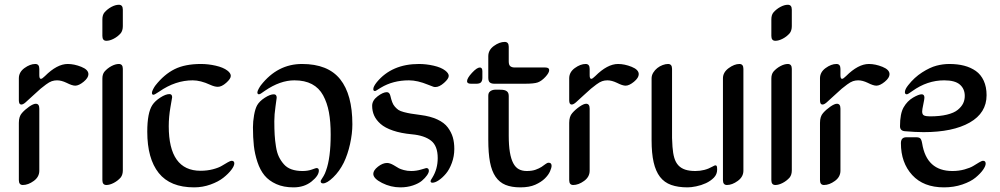

<svg xmlns="http://www.w3.org/2000/svg" viewBox="-20 -790 4297 825"><path d="M61 -16.1V-262.2Q61 -289.6 74.2 -304.2Q87.4 -319.3 105.5 -331.8Q123.5 -344.2 133.8 -344.2Q148.9 -344.2 148.9 -323.2V-56.6Q148.9 -29.8 125 -12.5Q101.1 4.9 78.1 4.9Q61 4.9 61 -16.1ZM271 -515.1Q298.8 -515.1 329.3 -502.9Q359.9 -490.7 359.9 -471.2Q359.9 -455.6 339.4 -438.7Q318.8 -421.9 303.2 -421.9Q290 -421.9 266.1 -434.1Q243.7 -444.8 225.1 -444.8Q213.4 -444.8 202.6 -441.2Q191.9 -437.5 177.7 -427Q163.6 -416.5 154.5 -408.9Q145.5 -401.4 123.8 -381.1Q102.1 -360.8 89.8 -350.1Q79.1 -340.8 71.8 -340.8Q61 -340.8 61 -358.9V-453.6Q61 -480 85.2 -497.6Q109.4 -515.1 131.8 -515.1Q148.9 -515.1 148.9 -494.1V-466.8Q148.9 -451.2 155.8 -451.2Q161.1 -451.2 172.9 -462.9Q225.1 -515.1 271 -515.1Z M507.8 -494.1V-58.1Q507.8 -39.6 499 -27.8Q486.3 -13.2 469 -4.2Q451.7 4.9 437 4.9Q419.9 4.9 419.9 -16.1V-452.1Q419.9 -470.7 428.7 -481.9Q441.4 -496.6 458.7 -505.9Q476.1 -515.1 490.7 -515.1Q507.8 -515.1 507.8 -494.1ZM507.8 -748.5V-677.7Q507.8 -659.2 499 -647.5Q486.3 -632.8 469 -623.8Q451.7 -614.7 437 -614.7Q419.9 -614.7 419.9 -635.7V-706.5Q419.9 -725.6 428.7 -736.3Q441.4 -751 458.7 -760.3Q476.1 -769.5 490.7 -769.5Q507.8 -769.5 507.8 -748.5Z M705.1 -248Q705.1 -56.2 841.8 -56.2Q870.1 -56.2 895 -62.7Q919.9 -69.3 933.3 -77.6Q946.8 -85.9 958.5 -92.5Q970.2 -99.1 975.1 -99.1Q986.8 -99.1 986.8 -87.9Q986.8 -77.1 974.1 -60.3Q961.4 -43.5 939.9 -26.4Q918.5 -9.3 884.5 2.9Q850.6 15.1 814 15.1Q711.4 15.1 662.1 -46.6Q612.8 -108.4 612.8 -224.1Q612.8 -305.7 634.8 -338.9Q646 -356 668.9 -370.8Q691.9 -385.7 708 -385.7Q719.7 -385.7 719.7 -372.1Q719.7 -371.6 712.4 -329.6Q705.1 -287.6 705.1 -248ZM957 -486.8Q971.7 -475.6 971.7 -463.9Q971.7 -451.7 952.1 -434.3Q932.6 -417 916 -417Q901.9 -417 882.8 -425.8Q841.8 -444.8 808.1 -444.8Q733.9 -444.8 665 -397Q644 -382.8 639.6 -382.8Q632.8 -382.8 632.8 -391.1Q632.8 -397 638.2 -407.2Q643.6 -417.5 647.9 -422.9Q685.1 -470.2 730 -492.7Q774.9 -515.1 843.8 -515.1Q874.5 -515.1 906.7 -507.8Q939 -500.5 957 -486.8Z M1277.8 -515.1Q1389.2 -515.1 1441.7 -449.5Q1494.1 -383.8 1494.1 -255.9Q1494.1 -216.3 1484.1 -171.1Q1474.1 -126 1457 -90.8Q1438.5 -53.7 1411.6 -27.8Q1384.8 -2 1368.2 -2Q1357.9 -2 1357.9 -11.2Q1357.9 -14.2 1361.3 -19Q1364.7 -23.9 1370.6 -33.9Q1376.5 -43.9 1380.9 -57.1Q1400.9 -111.8 1400.9 -211.9Q1400.9 -267.1 1393.3 -307.9Q1385.7 -348.6 1368.4 -380.4Q1351.1 -412.1 1320.3 -428.5Q1289.6 -444.8 1245.1 -444.8Q1183.6 -444.8 1118.2 -399.9Q1115.7 -397.9 1110.8 -394.8Q1106 -391.6 1103.3 -389.6Q1100.6 -387.7 1097.7 -386.2Q1094.7 -384.8 1092.8 -384.8Q1085.9 -384.8 1085.9 -393.1Q1085.9 -398.4 1091.6 -408.7Q1097.2 -418.9 1101.1 -423.8Q1172.4 -515.1 1277.8 -515.1ZM1158.7 -269.5Q1158.7 -235.4 1160.2 -210.9Q1161.6 -186.5 1165.8 -160.2Q1169.9 -133.8 1178.5 -116.2Q1187 -98.6 1200 -84Q1212.9 -69.3 1232.9 -62.3Q1252.9 -55.2 1279.8 -55.2Q1302.7 -55.2 1320.1 -61.5Q1337.4 -67.9 1339.8 -67.9Q1350.1 -67.9 1350.1 -57.1Q1350.1 -35.2 1318.6 -10Q1287.1 15.1 1241.2 15.1Q1198.7 15.1 1167.2 1Q1135.7 -13.2 1116.7 -36.1Q1097.7 -59.1 1086.2 -93.8Q1074.7 -128.4 1070.8 -163.6Q1066.9 -198.7 1066.9 -243.2Q1066.9 -268.1 1071.8 -295.7Q1076.7 -323.2 1085 -337.9Q1095.2 -355.5 1117.9 -370.1Q1140.6 -384.8 1156.7 -384.8Q1168.9 -384.8 1168.9 -370.1Q1168.9 -367.7 1163.8 -332.5Q1158.7 -297.4 1158.7 -269.5Z M1860.8 -110.8Q1860.8 -163.1 1832.3 -185.5Q1803.7 -208 1750 -212.9Q1702.6 -217.3 1668.5 -229Q1634.3 -240.7 1615.2 -257.6Q1596.2 -274.4 1587.6 -293.7Q1579.1 -313 1579.1 -335.4Q1579.1 -358.4 1602.5 -376.2Q1626 -394 1642.1 -394Q1653.3 -394 1657.2 -378.9Q1661.1 -362.3 1665.3 -351.1Q1669.4 -339.8 1677 -331.3Q1684.6 -322.8 1692.1 -317.6Q1699.7 -312.5 1715.6 -308.3Q1731.4 -304.2 1745.8 -301.8Q1760.3 -299.3 1787.1 -295.9Q1829.6 -290.5 1859.4 -276.6Q1889.2 -262.7 1904.3 -242.2Q1919.4 -221.7 1925.8 -199.7Q1932.1 -177.7 1932.1 -149.9Q1932.1 -118.7 1921.6 -90.1Q1911.1 -61.5 1896 -43.7Q1880.9 -25.9 1865.2 -15.4Q1849.6 -4.9 1837.9 -4.9Q1830.1 -4.9 1830.1 -12.2Q1830.1 -15.1 1837.9 -26.9Q1860.8 -64 1860.8 -110.8ZM1893.1 -486.8Q1908.2 -475.1 1908.2 -463.9Q1908.2 -451.7 1887.9 -433.8Q1867.7 -416 1851.1 -416Q1846.2 -416 1842.3 -417.2Q1838.4 -418.5 1830.8 -421.6Q1823.2 -424.8 1819.8 -425.8Q1773.9 -444.8 1737.3 -444.8Q1668.5 -444.8 1616.2 -413.1Q1612.8 -411.1 1606.7 -407.2Q1600.6 -403.3 1596.9 -401.1Q1593.3 -398.9 1590.8 -398.9Q1584 -398.9 1584 -407.2Q1584 -418 1599.1 -437Q1663.6 -515.1 1780.3 -515.1Q1811 -515.1 1843.3 -507.8Q1875.5 -500.5 1893.1 -486.8ZM1671.9 -80.1Q1688 -70.3 1694.1 -66.9Q1700.2 -63.5 1715.1 -59.3Q1730 -55.2 1747.1 -55.2Q1768.6 -55.2 1789.6 -61.5Q1810.5 -67.9 1811.5 -67.9Q1822.8 -67.9 1822.8 -56.2Q1822.8 -48.3 1814.9 -36.9Q1807.1 -25.4 1793 -13.4Q1778.8 -1.5 1754.2 6.8Q1729.5 15.1 1700.2 15.1Q1659.2 15.1 1621.6 -3.9Q1584 -22.9 1584 -43Q1584 -58.1 1604.2 -74Q1624.5 -89.8 1643.1 -89.8Q1655.3 -89.8 1671.9 -80.1Z M2166 -377.9V-207Q2166 -165 2170.9 -136Q2175.8 -106.9 2185.3 -88.9Q2194.8 -70.8 2209.2 -63Q2223.6 -55.2 2243.2 -55.2Q2266.1 -55.2 2281.5 -60.8Q2296.9 -66.4 2307.1 -73Q2317.4 -79.6 2324.2 -85.2Q2331.1 -90.8 2337.9 -90.8Q2344.2 -90.8 2347.2 -87.2Q2350.1 -83.5 2350.1 -77.6Q2350.1 -69.3 2343.5 -54Q2336.9 -38.6 2321.3 -23.2Q2305.7 -7.8 2280 3.7Q2254.4 15.1 2215.8 15.1Q2178.2 15.1 2152.1 4.4Q2126 -6.3 2109.4 -30.5Q2092.8 -54.7 2085.4 -93.5Q2078.1 -132.3 2078.1 -189V-377.9Q2078.1 -388.7 2082.8 -394.3Q2087.4 -399.9 2094.5 -402.3Q2101.6 -404.8 2109.1 -404.8Q2116.7 -404.8 2122.6 -404.8Q2131.3 -404.8 2139.4 -404.1Q2147.5 -403.3 2153.3 -400.6Q2159.2 -397.9 2162.6 -392.6Q2166 -387.2 2166 -377.9ZM2052.7 -483.9V-456.1Q2052.7 -443.8 2047.4 -437Q2042 -430.2 2026.9 -430.2H2003.9Q1986.8 -430.2 1986.8 -440.9Q1986.8 -454.1 2008.1 -477.1Q2029.3 -500 2042 -500Q2052.7 -500 2052.7 -483.9ZM2166 -588.9V-525.9Q2166 -510.7 2172.9 -505.4Q2179.7 -500 2191.9 -500H2322.8Q2339.8 -500 2339.8 -488.8Q2339.8 -477.1 2323.5 -459.5Q2307.1 -441.9 2291 -436Q2275.4 -430.2 2234.9 -430.2H2104Q2091.8 -430.2 2085 -435.5Q2078.1 -440.9 2078.1 -456.1V-548.3Q2078.1 -575.2 2102.1 -592.5Q2126 -609.9 2148.9 -609.9Q2166 -609.9 2166 -588.9Z M2425.8 -16.1V-262.2Q2425.8 -289.6 2439 -304.2Q2452.1 -319.3 2470.2 -331.8Q2488.3 -344.2 2498.5 -344.2Q2513.7 -344.2 2513.7 -323.2V-56.6Q2513.7 -29.8 2489.7 -12.5Q2465.8 4.9 2442.9 4.9Q2425.8 4.9 2425.8 -16.1ZM2635.7 -515.1Q2663.6 -515.1 2694.1 -502.9Q2724.6 -490.7 2724.6 -471.2Q2724.6 -455.6 2704.1 -438.7Q2683.6 -421.9 2668 -421.9Q2654.8 -421.9 2630.9 -434.1Q2608.4 -444.8 2589.8 -444.8Q2578.1 -444.8 2567.4 -441.2Q2556.6 -437.5 2542.5 -427Q2528.3 -416.5 2519.3 -408.9Q2510.3 -401.4 2488.5 -381.1Q2466.8 -360.8 2454.6 -350.1Q2443.8 -340.8 2436.5 -340.8Q2425.8 -340.8 2425.8 -358.9V-453.6Q2425.8 -480 2450 -497.6Q2474.1 -515.1 2496.6 -515.1Q2513.7 -515.1 2513.7 -494.1V-466.8Q2513.7 -451.2 2520.5 -451.2Q2525.9 -451.2 2537.6 -462.9Q2589.8 -515.1 2635.7 -515.1Z M2934.6 15.1Q2893.6 15.1 2864 4.6Q2834.5 -5.9 2815.9 -30Q2797.4 -54.2 2788.6 -92.8Q2779.8 -131.3 2779.8 -188V-453.1Q2779.8 -466.3 2786.9 -477.8Q2793.9 -489.3 2804.4 -497.6Q2814.9 -505.9 2827.4 -510.5Q2839.8 -515.1 2850.6 -515.1Q2867.7 -515.1 2867.7 -494.1V-196.8L2869.6 -159.2Q2871.6 -131.3 2877.4 -111.6Q2883.3 -91.8 2895 -79.3Q2906.7 -66.9 2924.6 -61Q2942.4 -55.2 2967.8 -55.2Q3008.3 -55.2 3041.5 -74.2Q3050.8 -79.6 3053.7 -79.6Q3058.1 -79.6 3059.8 -76.2Q3061.5 -72.8 3061.5 -61.5Q3061.5 -41 3047.4 -26.6Q3033.2 -12.2 3013.2 -2.9Q2993.2 6.3 2971.4 10.7Q2949.7 15.1 2934.6 15.1ZM3174.3 -494.1V-56.6Q3174.3 -30.3 3150.1 -12.7Q3126 4.9 3103.5 4.9Q3086.4 4.9 3086.4 -16.1V-453.6Q3086.4 -479 3110.8 -497.1Q3135.3 -515.1 3157.2 -515.1Q3174.3 -515.1 3174.3 -494.1Z M3382.3 -494.1V-58.1Q3382.3 -39.6 3373.5 -27.8Q3360.8 -13.2 3343.5 -4.2Q3326.2 4.9 3311.5 4.9Q3294.4 4.9 3294.4 -16.1V-452.1Q3294.4 -470.7 3303.2 -481.9Q3315.9 -496.6 3333.3 -505.9Q3350.6 -515.1 3365.2 -515.1Q3382.3 -515.1 3382.3 -494.1ZM3382.3 -748.5V-677.7Q3382.3 -659.2 3373.5 -647.5Q3360.8 -632.8 3343.5 -623.8Q3326.2 -614.7 3311.5 -614.7Q3294.4 -614.7 3294.4 -635.7V-706.5Q3294.4 -725.6 3303.2 -736.3Q3315.9 -751 3333.3 -760.3Q3350.6 -769.5 3365.2 -769.5Q3382.3 -769.5 3382.3 -748.5Z M3503.4 -16.1V-262.2Q3503.4 -289.6 3516.6 -304.2Q3529.8 -319.3 3547.9 -331.8Q3565.9 -344.2 3576.2 -344.2Q3591.3 -344.2 3591.3 -323.2V-56.6Q3591.3 -29.8 3567.4 -12.5Q3543.5 4.9 3520.5 4.9Q3503.4 4.9 3503.4 -16.1ZM3713.4 -515.1Q3741.2 -515.1 3771.7 -502.9Q3802.2 -490.7 3802.2 -471.2Q3802.2 -455.6 3781.7 -438.7Q3761.2 -421.9 3745.6 -421.9Q3732.4 -421.9 3708.5 -434.1Q3686 -444.8 3667.5 -444.8Q3655.8 -444.8 3645 -441.2Q3634.3 -437.5 3620.1 -427Q3606 -416.5 3596.9 -408.9Q3587.9 -401.4 3566.2 -381.1Q3544.4 -360.8 3532.2 -350.1Q3521.5 -340.8 3514.2 -340.8Q3503.4 -340.8 3503.4 -358.9V-453.6Q3503.4 -480 3527.6 -497.6Q3551.8 -515.1 3574.2 -515.1Q3591.3 -515.1 3591.3 -494.1V-466.8Q3591.3 -451.2 3598.1 -451.2Q3603.5 -451.2 3615.2 -462.9Q3667.5 -515.1 3713.4 -515.1Z M3942.4 -311Q3942.4 -297.4 3950.9 -293.7Q3959.5 -290 3976.1 -290Q4018.6 -290 4048.8 -297.4Q4079.1 -304.7 4095.2 -317.9Q4111.3 -331.1 4118.4 -345.7Q4125.5 -360.4 4125.5 -377.9Q4125.5 -408.2 4104.5 -426.5Q4083.5 -444.8 4037.1 -444.8Q3964.4 -444.8 3900.4 -398.9Q3881.3 -384.8 3876.5 -384.8Q3868.2 -384.8 3868.2 -394Q3868.2 -406.2 3882.3 -423.8Q3908.7 -457.5 3942.4 -479Q3976.1 -500.5 4003.9 -507.8Q4031.7 -515.1 4059.1 -515.1Q4094.2 -515.1 4122.6 -507.8Q4150.9 -500.5 4172.9 -485.1Q4194.8 -469.7 4207 -443.1Q4219.2 -416.5 4219.2 -380.9Q4219.2 -304.7 4146.7 -263.4Q4074.2 -222.2 3948.7 -222.2Q3913.6 -222.2 3869.1 -226.1Q3847.2 -227.5 3847.2 -247.6Q3847.2 -301.8 3862.8 -328.9Q3878.4 -356 3903.3 -370.6Q3927.7 -384.8 3940.4 -384.8Q3952.1 -384.8 3952.1 -370.1Q3952.1 -364.3 3947.3 -341.6Q3942.4 -318.8 3942.4 -311ZM3851.1 -174.8Q3851.1 -200.2 3874.5 -200.2H3916.5Q3929.2 -200.2 3934.3 -195.3Q3939.5 -190.4 3942.4 -173.8Q3961.4 -55.2 4072.3 -55.2Q4100.1 -55.2 4124.5 -62Q4148.9 -68.8 4162.4 -77.1Q4175.8 -85.4 4187.3 -92.3Q4198.7 -99.1 4204.1 -99.1Q4215.3 -99.1 4215.3 -86.9Q4215.3 -76.7 4204.1 -60.5Q4192.9 -44.4 4172.1 -27.1Q4151.4 -9.8 4115 2.7Q4078.6 15.1 4036.1 15.1Q3948.2 15.1 3899.7 -37.8Q3851.1 -90.8 3851.1 -174.8Z"/></svg>

Font: SirinStencil
Style: Regular
Weight: 400
Designer: Olga Karpushina (okarpush@gmail.com)
Foundry: Cyreal (www.cyreal.org)
Version: Version 1.002